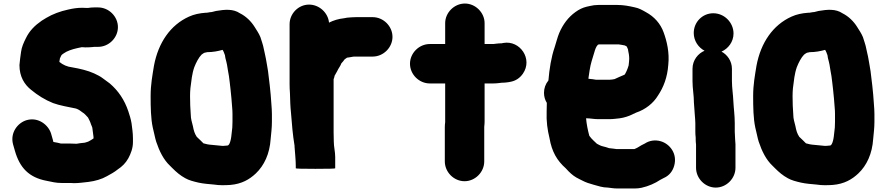

<svg xmlns="http://www.w3.org/2000/svg" viewBox="-20 -829 5016 1086"><path d="M316 -481C317.3 -487 318.3 -493 319 -499C321 -503.7 323.3 -508.7 326 -514C330.6 -523.2 346.8 -530.1 355 -536C381.4 -549.2 408.6 -555.3 442 -562H445C449.7 -562 455.7 -561.7 463 -561C477.7 -561 492 -561.7 506 -563C508.7 -563.7 510.7 -564 512 -564H535C595.5 -564 647 -615.1 647 -675.5C647 -735.9 595.5 -787 535 -787H512C501.3 -787 489.7 -786 477 -784H472C462 -784.7 453 -785 445 -785C416.7 -785 391.1 -780.8 366 -775C320.6 -765.3 277.1 -749 242 -728L216 -712C177.8 -685.5 146.9 -655.8 126 -612C114.6 -589.3 102.3 -562.7 99 -535C96.1 -512 91.6 -485.5 90 -461C90 -395.9 117.9 -350.7 157 -320C193 -290.6 232.9 -264.8 280 -246C318.8 -231.7 368 -224 410 -215C425.6 -209.8 436.1 -201.2 447 -193C457.5 -187.8 469.6 -172.4 478 -164C484.6 -150.7 490.2 -140.9 495 -125C498.3 -115.9 503 -109.1 503 -100C505.4 -84.1 507.5 -68.6 509 -54V-46C500.5 -39.2 488.2 -33.1 479 -28C478.3 -28 477.3 -27.7 476 -27C467.5 -24.2 458.9 -21 451 -21L433 -19C427 -18.3 420.7 -17.3 414 -16H409C399.7 -16.7 389.7 -17 379 -17H325C311 -20.5 299.5 -23.4 282 -26C280.7 -29.3 279.7 -33.3 279 -38L269 -73C254.3 -121.5 197.6 -168.4 131 -149.5C81.2 -135.3 35.8 -78.9 54 -12L64 23C91.5 120 143.7 175.2 245 194C273.5 199.7 295.7 206 329 206H379C386.3 206 393 206.3 399 207C426.5 207 455.7 202.4 480 200C518.2 195.2 555.7 184.4 584 168C604.8 156.6 626.9 144.9 645 130C670.9 112.8 690.9 93.4 706 66C719.7 40.3 732 9.6 732 -25V-46C732 -77.1 727.6 -103.3 724 -132C719.1 -160.4 713.7 -174.2 706 -199C684.3 -264.1 649 -315.9 601 -357C585.1 -369.1 575.7 -375.5 563 -385C546.1 -398.3 530.6 -404.7 512 -414C475.9 -430.2 433.9 -440.1 389 -448C359.8 -451.2 335.6 -462.5 317 -478H316Z M1251 -520C1251.7 -520 1252 -519.7 1252 -519C1253.3 -507 1256 -494.3 1260 -481L1264 -463C1266.4 -441.5 1272 -420.2 1275 -398C1277.9 -370.4 1281.4 -353.3 1284 -323L1289 -273L1293 -223C1294.3 -209.7 1295 -197 1295 -185V-140C1295 -128.7 1294.7 -118 1294 -108C1289.4 -74.5 1289.2 -34.6 1275 -11H1274C1272.5 -7.9 1270.9 -7.4 1268 -6C1261.8 -6 1252.5 -4 1245 -4H1236C1211.4 -6 1188.6 -8.8 1164 -11L1152 -13C1146 -14.3 1139.3 -16 1132 -18H1131L1113 -36C1106.7 -42.3 1099.6 -48.4 1093 -55C1080.7 -73.5 1075.9 -90.1 1071 -116C1065.9 -139.3 1059 -154.9 1059 -181C1056.4 -211.2 1055 -251 1055 -285C1055 -301 1055.7 -316 1057 -330C1062.6 -372.8 1065.8 -411.6 1079 -449C1088.5 -473.5 1103.8 -503.8 1120 -520C1125.6 -523.8 1134.8 -532 1143 -532C1145.7 -532.7 1147.3 -533 1148 -533C1150 -533.7 1151.3 -534 1152 -534C1183.4 -534 1212.4 -539.4 1239 -547C1243.7 -540.7 1250.2 -524.1 1251 -520ZM1202 -767 1178 -761C1174 -760.3 1170.7 -760 1168 -760C1162.7 -759.3 1156.7 -758.3 1150 -757H1144C1107.2 -754.2 1078.2 -748.1 1049 -735C943.8 -687.7 875.3 -587.4 851 -458C842.1 -402.5 832 -351.4 832 -286C832 -223.5 833 -159.1 844 -108C850.5 -84.7 856.7 -47.9 863.5 -27.5C881.4 26.2 905.4 74.8 942 109L955 122C977.9 144.9 999.6 163.5 1028 179C1049 191 1075.4 197.6 1103 204C1130.4 210.1 1160.7 212.2 1191 215C1219.1 219.7 1253 219.1 1283 217C1346.6 211.5 1390.4 186.6 1427 152C1474 107.2 1505.5 41.7 1511 -44C1514 -75.6 1518 -106.4 1518 -140V-185C1518 -215.7 1512.4 -266.8 1511 -294L1506 -344C1502.4 -377.4 1499.3 -397.5 1496 -427C1492.7 -450.8 1487.5 -474.3 1484 -497C1481.3 -515.6 1475.1 -534.7 1472 -553C1468.3 -575.4 1458.4 -600.2 1453 -619C1444.3 -640.2 1431.4 -658.7 1420 -677C1400.5 -708.2 1372 -736.5 1337 -754C1298.7 -779.6 1253.3 -775.6 1202 -767Z M1618 -692V-352C1618 -336.7 1618.7 -320.3 1620 -303C1621.3 -259.3 1621.8 -229.5 1626 -190C1631 -125.4 1635.9 -65.4 1646 -5V0C1648.3 36.3 1653 74 1653 109V123C1653 125 1690 126 1764 126C1838.7 126 1876 125 1876 123V59C1876 27.9 1868 2 1868 -29C1867.3 -45.7 1867 -62.7 1867 -80V-381C1869.8 -388 1871.8 -394.5 1873 -402C1873.7 -402 1874 -402.3 1874 -403C1880 -413.7 1884.7 -422 1888 -428C1893.4 -441.4 1905.6 -454.9 1911 -471C1917.7 -477.7 1923.1 -484.5 1929 -493C1935 -497.7 1939.7 -501 1943 -503H1944L1958 -505L1975 -508C1977.7 -508 1980.3 -508.3 1983 -509H2088C2148.5 -509 2200 -560.1 2200 -620.5C2200 -680.9 2148.5 -732 2088 -732H1993C1975 -732 1960.1 -730.3 1943 -729L1927 -726C1892.6 -722.2 1866 -713.5 1841 -701C1835.9 -755.8 1786.9 -803 1728 -803C1667.7 -803 1618 -752 1618 -692Z M2498 -698V-580H2411C2350.5 -580 2299 -528.9 2299 -468.5C2299 -408.1 2350.5 -357 2411 -357H2498V-138C2496.7 -128 2496 -118.7 2496 -110V84C2496 144.5 2547.1 196 2607.5 196C2667.9 196 2719 144.5 2719 84V-112C2720.3 -122.7 2721 -132.7 2721 -142V-357H2769C2779.7 -357 2790.3 -357.7 2801 -359L2817 -361C2829 -361 2841.7 -362 2855 -364L2866 -366C2896 -371.3 2919.8 -386.7 2937.5 -412C2995.4 -495 2921.2 -602.7 2827 -586L2817 -584C2807 -584 2797 -583.3 2787 -582L2771 -580H2721V-698C2721 -757.7 2669.4 -809 2609.5 -809C2549.6 -809 2498 -757.7 2498 -698Z M3539 -497C3539 -485.4 3537.1 -472.8 3536 -462V-460C3531.8 -447.5 3529.3 -437.5 3524 -427L3519.5 -418C3517.7 -414.4 3514.1 -405 3509 -405C3490.3 -396.5 3475.2 -391.1 3457 -382C3455 -381.3 3453.7 -381 3453 -381C3445.9 -379.8 3436.6 -378 3428 -378H3351C3339.4 -380.9 3324.7 -381.5 3313 -383C3311 -383 3309.3 -383.3 3308 -384C3310.7 -399.3 3313 -415 3315 -431C3321 -471.2 3330.8 -496 3341 -531C3346.3 -549.4 3351 -565 3362 -576L3368 -578H3479C3493.2 -576.4 3501.3 -574.1 3514 -572C3517.3 -570 3521 -568 3525 -566C3530.3 -552.6 3533 -551 3533 -543C3536.3 -529.7 3539 -512.6 3539 -497ZM3470 237H3572C3584 237 3596.3 235.7 3609 233C3648.3 224.3 3685.3 207.8 3715 188C3722.3 184.7 3728.7 181.3 3734 178C3764.7 164.8 3784.6 140.1 3793.5 108C3812.5 39.6 3768.1 -15.2 3717.5 -30C3685.3 -39.4 3652.7 -34.1 3627 -17L3619 -13C3602.8 -6 3589.1 6.2 3571 13C3569.7 13 3568.7 13.3 3568 14H3466C3452.2 12.5 3440.9 10.2 3425 9C3414.7 4.9 3403 2 3391 -1C3377.2 -3.8 3367.4 -10.3 3356 -16L3354 -18L3337 -34C3328.7 -42.3 3320.3 -50.5 3314 -60C3314 -60.7 3313.7 -61.3 3313 -62C3305.3 -90.3 3297.5 -127.3 3295 -160C3317.7 -160 3339.5 -155 3363 -155H3428C3447.9 -155 3469 -158.3 3486 -160C3510.8 -163.3 3537.7 -172.4 3557 -182C3559.7 -184 3562.7 -185.3 3566 -186C3570.7 -188.7 3574.7 -190.7 3578 -192C3630.7 -209.6 3675.7 -245.1 3702 -289C3733 -335.5 3754.9 -391.2 3760 -463C3767.3 -531.9 3751.9 -595.9 3734 -645C3715.8 -696.4 3679.4 -735.4 3634 -760C3611.4 -772.7 3594.4 -783 3568 -788C3538.3 -794.6 3508.3 -801 3471 -801H3365C3348.3 -801 3332 -799 3316 -795C3309.3 -793 3303.3 -791.7 3298 -791C3276 -785.7 3255 -775.7 3235 -761C3194.6 -732.2 3163.8 -691.1 3143 -642C3133.4 -619.8 3125.1 -585.2 3117 -561C3098.5 -507.8 3087.2 -438.4 3082 -374C3065.3 -353.3 3057 -330 3057 -304C3057 -283.3 3062.3 -264.3 3073 -247C3072.3 -229.7 3072 -214 3072 -200C3069.7 -141.1 3076.4 -96.2 3088 -48C3101.6 31 3131.7 80.1 3180 123L3196 140C3215.3 159.3 3232 172.2 3257 184L3273 192C3293 202.6 3314.6 209.8 3338 216C3361.7 222.8 3389.4 232 3418 232C3434.3 233.8 3451 237 3470 237Z M3904 -642.5C3904 -597.4 3930.6 -560.4 3965 -542C3928.6 -526.7 3897 -488.9 3897 -440V-370C3897 -328 3905 -290.4 3905 -248C3905.7 -231.3 3906.7 -217.7 3908 -207L3910 -179C3911 -164.7 3913 -146.7 3913 -132V-84C3913 -72.7 3913.7 -61.7 3915 -51V-42C3915 -32 3915.7 -21.7 3917 -11V120C3917 180.5 3968.1 232 4028.5 232C4088.9 232 4140 180.5 4140 120V-3C4140.8 -16.7 4138 -30 4138 -42C4138 -55.6 4136 -70.7 4136 -84V-131C4136 -177.7 4130.3 -211.7 4128 -257C4126.6 -294.4 4120 -332.5 4120 -370V-440C4120 -484.9 4092.4 -520.7 4061 -537C4098.9 -554 4129 -592.1 4129 -639.5C4129 -701.5 4077.3 -754 4014.5 -754C3953 -754 3904 -704 3904 -642.5Z M4659 -520C4659.7 -520 4660 -519.7 4660 -519C4661.3 -507 4664 -494.3 4668 -481L4672 -463C4674.4 -441.5 4680 -420.2 4683 -398C4685.9 -370.4 4689.4 -353.3 4692 -323L4697 -273L4701 -223C4702.3 -209.7 4703 -197 4703 -185V-140C4703 -128.7 4702.7 -118 4702 -108C4697.4 -74.5 4697.2 -34.6 4683 -11H4682C4680.5 -7.9 4678.9 -7.4 4676 -6C4669.8 -6 4660.5 -4 4653 -4H4644C4619.4 -6 4596.6 -8.8 4572 -11L4560 -13C4554 -14.3 4547.3 -16 4540 -18H4539L4521 -36C4514.7 -42.3 4507.6 -48.4 4501 -55C4488.7 -73.5 4483.9 -90.1 4479 -116C4473.9 -139.3 4467 -154.9 4467 -181C4464.4 -211.2 4463 -251 4463 -285C4463 -301 4463.7 -316 4465 -330C4470.6 -372.8 4473.8 -411.6 4487 -449C4496.5 -473.5 4511.8 -503.8 4528 -520C4533.6 -523.8 4542.8 -532 4551 -532C4553.7 -532.7 4555.3 -533 4556 -533C4558 -533.7 4559.3 -534 4560 -534C4591.4 -534 4620.4 -539.4 4647 -547C4651.7 -540.7 4658.2 -524.1 4659 -520ZM4610 -767 4586 -761C4582 -760.3 4578.7 -760 4576 -760C4570.7 -759.3 4564.7 -758.3 4558 -757H4552C4515.2 -754.2 4486.2 -748.1 4457 -735C4351.8 -687.7 4283.3 -587.4 4259 -458C4250.1 -402.5 4240 -351.4 4240 -286C4240 -223.5 4241 -159.1 4252 -108C4258.5 -84.7 4264.7 -47.9 4271.5 -27.5C4289.4 26.2 4313.4 74.8 4350 109L4363 122C4385.9 144.9 4407.6 163.5 4436 179C4457 191 4483.4 197.6 4511 204C4538.4 210.1 4568.7 212.2 4599 215C4627.1 219.7 4661 219.1 4691 217C4754.6 211.5 4798.4 186.6 4835 152C4882 107.2 4913.5 41.7 4919 -44C4922 -75.6 4926 -106.4 4926 -140V-185C4926 -215.7 4920.4 -266.8 4919 -294L4914 -344C4910.4 -377.4 4907.3 -397.5 4904 -427C4900.7 -450.8 4895.5 -474.3 4892 -497C4889.3 -515.6 4883.1 -534.7 4880 -553C4876.3 -575.4 4866.4 -600.2 4861 -619C4852.3 -640.2 4839.4 -658.7 4828 -677C4808.5 -708.2 4780 -736.5 4745 -754C4706.7 -779.6 4661.3 -775.6 4610 -767Z"/></svg>

Font: Smoothie
Style: Blk
Weight: 900
Foundry: Cannot Into Space Fonts
Version: Version 0.8